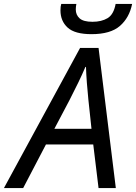

<svg xmlns="http://www.w3.org/2000/svg" viewBox="-77 -958 693 978"><path d="M-57 0 331 -714H425L513 0H425L398 -222H157L41 0ZM389 -302 373 -452Q369 -490 365.5 -536Q362 -582 361 -617H358Q342 -579 321 -536Q300 -493 277 -448L200 -302ZM231 -905Q231 -926 235 -938H312Q309 -922 309 -910Q309 -882 328.5 -864.5Q348 -847 394 -847Q440 -847 471 -865.5Q502 -884 512 -938H596Q582 -868 534 -826Q486 -784 389 -784Q304 -784 267.5 -817.5Q231 -851 231 -905Z"/></svg>

Font: BC Sans
Style: Italic
Weight: 400
Italic angle: -12°
Designer: Monotype Design Team
Designer: Province of B.C.
Foundry: Monotype Imaging Inc.
Version: Version 2.000;GOOG;noto-source:20170915:90ef993387c0